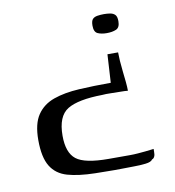

<svg xmlns="http://www.w3.org/2000/svg" viewBox="-60 -426 518 569"><g transform="rotate(-10 199.0 -141.5)"><path d="M279 -253H311Q311 -243 312 -227.5Q313 -212 315 -195Q317 -178 318.5 -162.5Q320 -147 320 -136Q311 -137 297 -137Q283 -137 268.5 -137.5Q254 -138 243 -137Q170 -136 138 -116.5Q106 -97 106 -38Q106 13 131.5 33Q157 53 229 53H293Q305 53 317 52Q329 51 339.5 50Q350 49 357 48Q364 47 365 47Q365 50 365 54.5Q365 59 364.5 63.5Q364 68 361.5 72Q359 76 355 77Q351 84 334 86Q317 88 298 88Q284 88 263 88.5Q242 89 219.5 88.5Q197 88 182 88Q132 87 99 77.5Q66 68 49.5 41Q33 14 33 -38Q33 -87 51 -113.5Q69 -140 101.5 -151.5Q134 -163 178.5 -165.5Q223 -168 274 -168ZM328 -344Q328 -325 316.5 -320Q305 -315 288 -315Q272 -315 261 -320Q250 -325 250 -344Q250 -358 255 -363.5Q260 -369 269.5 -370.5Q279 -372 289 -372Q299 -372 308 -370.5Q317 -369 322.5 -363.5Q328 -358 328 -344Z"/></g></svg>

Font: Genos
Style: Regular
Weight: 400
Designer: Robert E. Leuschke
Foundry: Robert E. Leuschke
Version: Version 1.010